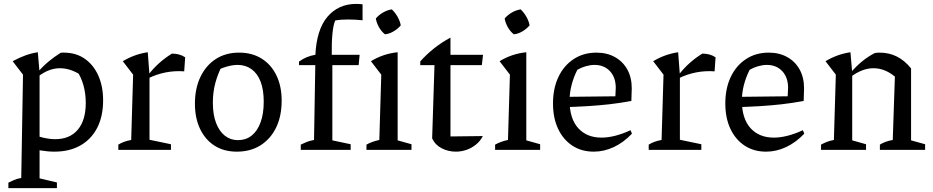

<svg xmlns="http://www.w3.org/2000/svg" viewBox="-20 -769 4789 985"><path d="M259 9Q225 9 187 2.5Q149 -4 108 -18L127 -85Q169 -70 202.5 -62.5Q236 -55 263 -55Q338 -55 379 -103.5Q420 -152 420 -241Q420 -289 408 -332Q396 -375 371 -411L420 -365Q355 -419 287 -419Q231 -419 175 -376L174 -399Q201 -430 230 -454Q259 -478 291 -498Q295 -499 299.5 -499Q304 -499 307 -499Q370 -499 415 -467.5Q460 -436 484.5 -381Q509 -326 509 -254Q509 -172 478.5 -113Q448 -54 392 -22.5Q336 9 259 9ZM23 196V168Q36 162 51 155Q66 148 89 144L98 -386L45 -455Q78 -473 109.5 -484.5Q141 -496 174 -501L183 -396V146L272 167V196Z M925 -403Q828 -410 740 -367V-384Q767 -419 797.5 -446Q828 -473 862 -494Q881 -494 898 -489.5Q915 -485 930 -475ZM587 0V-27Q600 -35 615.5 -41Q631 -47 653 -51L663 -386L610 -455Q670 -491 738 -501L747 -383V-52L857 -29V0Z M1195 9Q1129 9 1081 -21.5Q1033 -52 1006.5 -107.5Q980 -163 980 -237Q980 -316 1008.5 -375Q1037 -434 1087.5 -466.5Q1138 -499 1207 -499Q1273 -499 1322 -468.5Q1371 -438 1398 -382.5Q1425 -327 1425 -253Q1425 -173 1396.5 -114.5Q1368 -56 1316.5 -23.5Q1265 9 1195 9ZM1201 -50Q1241 -50 1270.5 -73Q1300 -96 1316.5 -140.5Q1333 -185 1333 -247Q1333 -308 1317 -350Q1301 -392 1270.5 -414Q1240 -436 1199 -436Q1172 -436 1140.5 -426.5Q1109 -417 1069 -397L1120 -434Q1097 -389 1084.5 -342.5Q1072 -296 1072 -242Q1072 -181 1088.5 -138Q1105 -95 1134 -72.5Q1163 -50 1201 -50Z M1514 -435V-453Q1533 -467 1553.5 -475.5Q1574 -484 1598 -488Q1601 -552 1616.5 -601Q1632 -650 1659.5 -682.5Q1687 -715 1724 -732Q1761 -749 1807 -749Q1814 -749 1822.5 -748.5Q1831 -748 1840 -747V-665Q1821 -667 1802.5 -668Q1784 -669 1767 -669Q1750 -669 1733 -668Q1716 -667 1700 -664Q1690 -643 1685.5 -596.5Q1681 -550 1682 -488H1825L1820 -435ZM1685 -463V-49L1779 -29V0H1523V-27Q1537 -34 1553 -40.5Q1569 -47 1591 -51L1598 -463ZM1860 0V-27Q1874 -35 1890.5 -41Q1907 -47 1926 -51L1936 -386L1883 -455Q1914 -474 1948 -485.5Q1982 -497 2020 -501V-49L2091 -29V0ZM1990 -721Q2007 -705 2019.5 -683Q2032 -661 2036 -639Q2021 -621 1999 -608Q1977 -595 1955 -593Q1937 -607 1924.5 -629Q1912 -651 1908 -674Q1923 -692 1944.5 -704.5Q1966 -717 1990 -721Z M2291 -576V-488H2458L2452 -435H2291V-69L2457 -71Q2444 -45 2421.5 -27Q2399 -9 2372.5 0Q2346 9 2319 9Q2280 9 2246.5 -8Q2213 -25 2197 -59L2209 -435H2136V-454Q2168 -490 2207 -521Q2246 -552 2291 -576Z M2520 0V-27Q2534 -35 2550.5 -41Q2567 -47 2586 -51L2596 -386L2543 -455Q2574 -474 2608 -485.5Q2642 -497 2680 -501V-49L2751 -29V0ZM2651 -721Q2668 -705 2680.5 -683Q2693 -661 2697 -639Q2682 -621 2660 -608Q2638 -595 2616 -593Q2598 -607 2585.5 -629Q2573 -651 2569 -674Q2584 -692 2605.5 -704.5Q2627 -717 2651 -721Z M3026 9Q2963 9 2916 -22Q2869 -53 2843 -108.5Q2817 -164 2817 -238Q2817 -315 2844.5 -373.5Q2872 -432 2922.5 -465.5Q2973 -499 3040 -499Q3094 -499 3135 -476Q3176 -453 3198.5 -412Q3221 -371 3221 -316L3219 -251Q3159 -240 3105.5 -234Q3052 -228 2995 -224.5Q2938 -221 2870 -219V-272L3137 -275L3139 -318Q3139 -372 3109 -404Q3079 -436 3030 -436Q3009 -436 2986 -429.5Q2963 -423 2942 -411Q2923 -374 2912.5 -333.5Q2902 -293 2902 -253Q2902 -161 2946 -112Q2990 -63 3066 -63Q3132 -63 3215 -101L3222 -83Q3179 -38 3129 -14.5Q3079 9 3026 9Z M3646 -403Q3549 -410 3461 -367V-384Q3488 -419 3518.5 -446Q3549 -473 3583 -494Q3602 -494 3619 -489.5Q3636 -485 3651 -475ZM3308 0V-27Q3321 -35 3336.5 -41Q3352 -47 3374 -51L3384 -386L3331 -455Q3391 -491 3459 -501L3468 -383V-52L3578 -29V0Z M3910 9Q3847 9 3800 -22Q3753 -53 3727 -108.5Q3701 -164 3701 -238Q3701 -315 3728.5 -373.5Q3756 -432 3806.5 -465.5Q3857 -499 3924 -499Q3978 -499 4019 -476Q4060 -453 4082.5 -412Q4105 -371 4105 -316L4103 -251Q4043 -240 3989.5 -234Q3936 -228 3879 -224.5Q3822 -221 3754 -219V-272L4021 -275L4023 -318Q4023 -372 3993 -404Q3963 -436 3914 -436Q3893 -436 3870 -429.5Q3847 -423 3826 -411Q3807 -374 3796.5 -333.5Q3786 -293 3786 -253Q3786 -161 3830 -112Q3874 -63 3950 -63Q4016 -63 4099 -101L4106 -83Q4063 -38 4013 -14.5Q3963 9 3910 9Z M4192 0V-27Q4205 -34 4220.5 -40.5Q4236 -47 4258 -51L4268 -386L4215 -455Q4275 -491 4343 -501L4352 -396V-49L4423 -29V0ZM4494 0V-27Q4507 -35 4522.5 -41Q4538 -47 4560 -51L4571 -376L4654 -418V-49L4726 -29V0ZM4345 -375 4343 -395Q4371 -428 4402 -453.5Q4433 -479 4468 -497Q4475 -498 4481.5 -498.5Q4488 -499 4493 -499Q4541 -499 4581 -479Q4621 -459 4654 -418L4571 -376Q4519 -419 4461 -419Q4404 -419 4345 -375Z"/></svg>

Font: Piazzolla Thin Medium
Style: Regular
Weight: 500
Version: Version 2.005